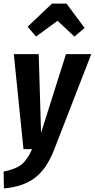

<svg xmlns="http://www.w3.org/2000/svg" viewBox="-41 -832 529 1071"><path d="M261 3Q219 111 153 160.5Q87 210 -19 219L-21 125Q45 112 78 86.5Q111 61 138 0H90L36 -530H175L188 -91L327 -530H468ZM113 -683 249 -812H330L431 -676L374 -628L280 -716L160 -628Z"/></svg>

Font: Fira Sans Compressed SemiBold
Style: Italic
Weight: 600
Width: 1
Italic angle: -8°
Designer: bBox Type GmbH & Carrois Corporate GbR & Edenspiekermann AG
Foundry: bBox Type GmbH & Carrois Corporate GbR & Edenspiekermann AG
Version: Version 4.301